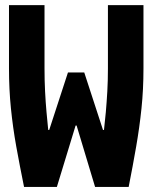

<svg xmlns="http://www.w3.org/2000/svg" viewBox="-20 -740 602 760"><path d="M75.2 0Q58.1 -84 44.4 -159.9Q30.8 -235.8 23.2 -311.3Q15.6 -386.7 15.6 -468.8V-719.7H156.2V-468.8Q156.2 -422.4 158.4 -378.7Q160.6 -335 164.1 -296.4Q167.5 -257.8 170.9 -225.6H174.8L249 -453.1H313.5L387.7 -225.6H391.6Q395.5 -257.8 398.9 -296.4Q402.3 -335 404.8 -378.4Q407.2 -421.9 407.2 -468.8V-719.7H547.9V-468.8Q547.9 -385.7 540 -310.5Q532.2 -235.4 519 -159.7Q505.9 -84 489.3 0H356.4L283.2 -243.2H279.3L205.1 0Z"/></svg>

Font: Reddit Mono Black
Style: Regular
Weight: 900
Monospace: yes
Designer: Stephen Hutchings
Foundry: Reddit
Version: Version 1.014